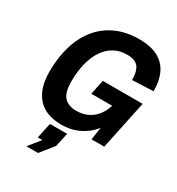

<svg xmlns="http://www.w3.org/2000/svg" viewBox="-224 -867 1164 1260"><g transform="rotate(30 358.0 -236.5)"><path d="M298.4 16Q176.2 16 115.4 -52.3Q54.6 -120.6 54.6 -247.2Q54.6 -355.4 81.3 -443.4Q108 -531.4 159.8 -594.6Q211.6 -657.8 287.3 -691.9Q363 -726 460.4 -726Q548.8 -726 604 -696Q659.2 -666 685.3 -610.3Q711.4 -554.6 711.4 -477L552 -469.8Q552 -533 528.7 -565.6Q505.4 -598.2 440.4 -598.2Q385.6 -598.2 343 -574Q300.4 -549.8 271 -505.1Q241.6 -460.4 226.4 -399.4Q211.2 -338.4 211.2 -264.8Q211.2 -179.6 242.9 -145.7Q274.6 -111.8 334 -111.8Q383.4 -111.8 421.4 -130.5Q459.4 -149.2 485 -182.3Q510.6 -215.4 523.2 -258.4H365.2L388.6 -369.2H690.2L612.4 0H516L539.2 -153.2L558.8 -144.8Q539 -98.6 500.5 -62.4Q462 -26.2 410.3 -5.1Q358.6 16 298.4 16ZM168.6 253.2 239.2 165.2H204.4L229.4 48.8H359.4L336.6 153.6L256.6 253.2Z"/></g></svg>

Font: Geist
Style: Italic
Weight: 400
Italic angle: -12°
Designer: Basement.studio, Andrés Briganti, Mateo Zaragoza
Foundry: Basement.studio, Vercel, Andrés Briganti, Guido Ferreyra, Mateo Zaragoza
Version: Version 1.500